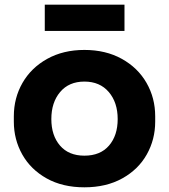

<svg xmlns="http://www.w3.org/2000/svg" viewBox="-20 -780 721 819"><path d="M39 -261V-284Q39 -362 76 -426.5Q113 -491 181.5 -529Q250 -567 340 -567Q431 -567 499.5 -529Q568 -491 605 -426.5Q642 -362 642 -284V-261Q642 -185 606 -121Q570 -57 501.5 -19Q433 19 340 19Q247 19 179 -19Q111 -57 75 -121Q39 -185 39 -261ZM482 -272Q482 -343 444 -387.5Q406 -432 340 -432Q274 -432 236.5 -387.5Q199 -343 199 -272Q199 -202 236 -159Q273 -116 340 -116Q408 -116 445 -159Q482 -202 482 -272ZM171 -760H511V-648H171Z"/></svg>

Font: Sora-SIA
Style: Bold
Weight: 700
Designer: Jonathan Barnbrook, Julián Moncada
Foundry: Barnbrook Fonts
Version: Version 2.000